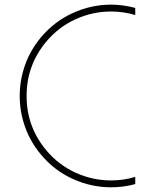

<svg xmlns="http://www.w3.org/2000/svg" viewBox="-20 -798 660 818"><path d="M451.7 -778.3Q503.9 -778.3 556.2 -764.2V-733.9Q506.3 -749 453.1 -749Q374 -749 301.5 -715.8Q229 -682.6 177.2 -620.6Q93.3 -520.5 93.3 -389.2Q93.3 -257.8 177.2 -157.7Q229 -95.7 301.5 -62.5Q374 -29.3 453.1 -29.3Q506.3 -29.3 556.2 -44.4V-13.7Q506.3 0 453.1 0Q368.2 0 289.6 -35.9Q210.9 -71.8 154.8 -139.2Q109.9 -192.4 86.9 -256.8Q64 -321.3 64 -389.2Q64 -457 86.9 -521.5Q109.9 -585.9 154.8 -639.2Q210.9 -706.1 288.8 -741.9Q366.7 -777.8 451.7 -778.3Z"/></svg>

Font: Cherry
Style: Light
Weight: 300
Designer: Amin Abedi
Version: Version 1.00 ; ttfautohint (v1.6)